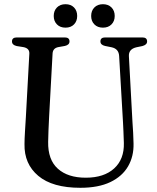

<svg xmlns="http://www.w3.org/2000/svg" viewBox="-20 -878 748 913"><path d="M565 -294.5 546.5 -612Q544.5 -645.5 511.5 -653L479.5 -659.5Q457.5 -664.5 457.5 -681Q457.5 -700 480 -700H657Q679.5 -700 679.5 -681Q679.5 -665 657 -659L628 -653Q590.5 -644 593 -609.5L610 -296Q612 -270.5 613.2 -246Q614.5 -221.5 615 -195.5Q616.5 -134.5 589 -87Q561.5 -39.5 504.8 -12.2Q448 15 362 15Q229.5 15 162 -41.8Q94.5 -98.5 96.5 -193Q96.5 -215 98.8 -253Q101 -291 103 -321L119.5 -622.5Q121 -648.5 91 -654L59.5 -659Q37 -664 37 -681Q37 -700 60 -700H288Q310.5 -700 310.5 -681Q310.5 -664.5 288.5 -659.5L257.5 -654Q231.5 -649 230 -623.5L213.5 -322Q211.5 -286 210.5 -256.5Q209.5 -227 209 -203.5Q207.5 -118.5 255 -75.8Q302.5 -33 388 -33Q474.5 -33 522.8 -77Q571 -121 569 -198Q568 -230 567 -252.5Q566 -275 565 -294.5ZM291.5 -746.5Q266 -746.5 250.8 -762Q235.5 -777.5 235.5 -802Q235.5 -827 250.8 -842.5Q266 -858 291.5 -858Q317 -858 332 -842.5Q347 -827 347 -802Q347 -777.5 332 -762Q317 -746.5 291.5 -746.5ZM469.5 -746.5Q444 -746.5 428.8 -762Q413.5 -777.5 413.5 -802Q413.5 -827 428.8 -842.5Q444 -858 469.5 -858Q495 -858 510.2 -842.5Q525.5 -827 525.5 -802Q525.5 -777.5 510.2 -762Q495 -746.5 469.5 -746.5Z"/></svg>

Font: Fraunces 72pt S050
Style: Regular
Weight: 400
Version: Version 1.000; ttfautohint (v1.8.3)